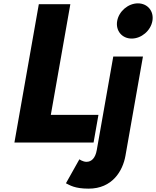

<svg xmlns="http://www.w3.org/2000/svg" viewBox="-20 -850 930 1145"><path d="M399.5 -825H211.5L66 0H538L567.1 -165H283.1ZM655.5 -513 557.1 45C548.6 93 525.7 115 495.7 115C473.7 115 453.4 100 453.4 100L373.2 243C396.2 254 424.5 275 508.5 275C649.5 275 712 170 728.1 79L832.5 -513ZM802.4 -830C744.4 -830 689.1 -783 678.8 -725C668.6 -667 707.3 -620 765.3 -620C823.3 -620 878.6 -667 888.8 -725C899.1 -783 860.4 -830 802.4 -830Z"/></svg>

Font: Hussar Wysoki
Style: Obl
Weight: 700
Foundry: Cannot Into Space Fonts
Version: Version 0.92